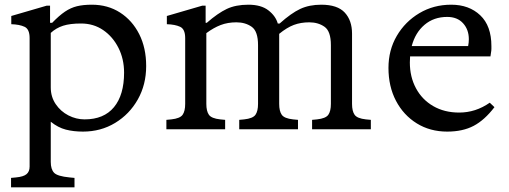

<svg xmlns="http://www.w3.org/2000/svg" viewBox="-20 -550 2166 817"><path d="M27 247V207L48 205Q80 202 93 191Q106 180 106 159V-388Q106 -426 84.5 -436Q63 -446 28 -447V-482L179 -526H193V-453H202Q232 -484 256.5 -500.5Q281 -517 307.5 -523.5Q334 -530 371 -530Q439 -530 491 -496.5Q543 -463 572.5 -404.5Q602 -346 602 -269Q602 -190 566.5 -127Q531 -64 470 -27Q409 10 333 10Q293 10 260 1.5Q227 -7 196 -32V139Q196 170 210 185Q224 200 276 205L297 207V247ZM340 -42Q422 -42 465 -94Q508 -146 508 -241Q508 -299 484 -346.5Q460 -394 419 -422Q378 -450 325 -450Q278 -450 248.5 -440.5Q219 -431 196 -410V-178Q196 -138 217 -107Q238 -76 271 -59Q304 -42 340 -42Z M688 0V-40L709 -42Q746 -46 757 -61.5Q768 -77 768 -108V-388Q768 -426 746.5 -436Q725 -446 690 -447V-482L841 -526H855V-453H860Q907 -494 945 -512Q983 -530 1037 -530Q1091 -530 1122 -506Q1153 -482 1162 -450H1170Q1219 -494 1257.5 -512Q1296 -530 1347 -530Q1416 -530 1447 -496.5Q1478 -463 1478 -407V-108Q1478 -77 1489 -61.5Q1500 -46 1537 -42L1558 -40V0H1308V-40L1329 -42Q1366 -46 1377 -61.5Q1388 -77 1388 -108V-358Q1388 -417 1361 -436Q1334 -455 1296 -455Q1260 -455 1230.5 -444Q1201 -433 1168 -406V-108Q1168 -77 1179 -61.5Q1190 -46 1227 -42L1248 -40V0H998V-40L1019 -42Q1056 -46 1067 -61.5Q1078 -77 1078 -108V-358Q1078 -417 1051 -436Q1024 -455 986 -455Q949 -455 919 -443.5Q889 -432 858 -409V-108Q858 -77 869 -61.5Q880 -46 917 -42L938 -40V0Z M1883 10Q1810 10 1753.5 -25Q1697 -60 1665 -121Q1633 -182 1633 -261Q1633 -337 1668.5 -397.5Q1704 -458 1764.5 -494Q1825 -530 1900 -530Q1976 -530 2023.5 -485Q2071 -440 2071 -354Q2071 -348 2071 -341.5Q2071 -335 2069 -324L2067 -310H1725Q1724 -297 1724 -284Q1724 -223 1750 -174.5Q1776 -126 1823.5 -98.5Q1871 -71 1934 -71Q2004 -71 2064 -113L2084 -94Q2042 -39 1995.5 -14.5Q1949 10 1883 10ZM1883 -478Q1826 -478 1786.5 -444.5Q1747 -411 1732 -354H1972Q1975 -369 1975 -383Q1975 -424 1950.5 -451Q1926 -478 1883 -478Z"/></svg>

Font: Hedvig Letters Serif 12pt
Style: Regular
Weight: 400
Designer: Alexander Örn & Tor Weibull
Foundry: Kanon Foundry
Version: Version 1.000; ttfautohint (v1.8.4.7-5d5b)